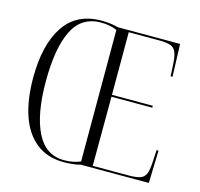

<svg xmlns="http://www.w3.org/2000/svg" viewBox="-106 -839 1001 963"><g transform="rotate(15 394.5 -357.5)"><path d="M305 10Q219 10 161.5 -36Q104 -82 76 -164.5Q48 -247 48 -359Q48 -532 112.5 -628.5Q177 -725 306 -725Q354 -725 393 -714H716L722 -545H712L709 -603Q707 -645 698.5 -667Q690 -689 669.5 -696.5Q649 -704 610 -704H452V-379H664V-369H452L451 -10H638Q676 -10 696.5 -17Q717 -24 725.5 -43.5Q734 -63 736 -100L740 -169H750L745 0H392Q354 10 305 10ZM305 0Q331 0 351.5 -4.5Q372 -9 389 -16V-699Q354 -715 306 -715Q205 -715 159.5 -623.5Q114 -532 114 -358Q114 -189 161 -94.5Q208 0 305 0Z"/></g></svg>

Font: Noto Serif Display Condensed Light
Style: Regular
Weight: 300
Width: 3
Designer: Monotype Design Team
Foundry: Monotype Imaging Inc.
Version: Version 2.009